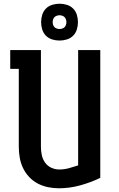

<svg xmlns="http://www.w3.org/2000/svg" viewBox="-20 -1004 640 1032"><path d="M296 8Q267 8 238 2Q209 -4 183 -17.5Q157 -31 136.5 -53Q116 -75 103.5 -101.5Q91 -128 86 -157Q81 -186 81 -215V-634H35V-735H200V-215Q200 -193 204.5 -171Q209 -149 222 -130.5Q235 -112 255.5 -102.5Q276 -93 299 -93Q325 -93 350.5 -100Q376 -107 400 -115V-735H519V-48Q467 -23 410.5 -7.5Q354 8 296 8ZM300 -786Q280 -786 260.5 -792Q241 -798 227 -812Q213 -826 207 -845.5Q201 -865 201 -885Q201 -905 207 -924.5Q213 -944 227 -958Q241 -972 260.5 -978Q280 -984 300 -984Q320 -984 339.5 -978Q359 -972 373 -958Q387 -944 393 -924.5Q399 -905 399 -885Q399 -865 393 -845.5Q387 -826 373 -812Q359 -798 339.5 -792Q320 -786 300 -786ZM300 -848Q307 -848 314.5 -850.5Q322 -853 327 -858Q332 -863 334.5 -870.5Q337 -878 337 -885Q337 -892 334.5 -899.5Q332 -907 327 -912Q322 -917 314.5 -919.5Q307 -922 300 -922Q293 -922 285.5 -919.5Q278 -917 273 -912Q268 -907 265.5 -899.5Q263 -892 263 -885Q263 -878 265.5 -870.5Q268 -863 273 -858Q278 -853 285.5 -850.5Q293 -848 300 -848Z"/></svg>

Font: Iosevka Book
Style: Bold
Weight: 700
Designer: Belleve Invis
Foundry: Belleve Invis
Version: Version 28.0.7; ttfautohint (v1.8.3)